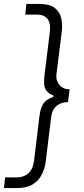

<svg xmlns="http://www.w3.org/2000/svg" viewBox="-37 -795 427 974"><path d="M49 159H-17L-11 105H48Q84 105 107.5 83.5Q131 62 136 18L163 -205Q169 -254 187.5 -275Q206 -296 234 -303V-311Q209 -319 195.5 -339Q182 -359 189 -416L216 -634Q221 -678 203.5 -699.5Q186 -721 150 -721H91L97 -775H163Q213 -775 239 -756Q265 -737 273 -704.5Q281 -672 276 -632L249 -416Q246 -388 264 -365Q282 -342 316 -342L308 -277Q274 -277 251 -258.5Q228 -240 223 -205L196 16Q192 56 176 88.5Q160 121 129.5 140Q99 159 49 159Z"/></svg>

Font: Inclusive Sans Light
Style: Italic
Weight: 300
Italic angle: -7°
Designer: Olivia King
Foundry: Olivia King
Version: Version 2.004